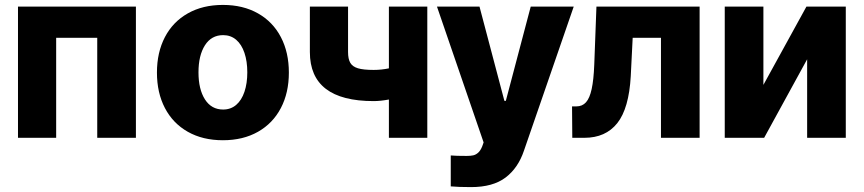

<svg xmlns="http://www.w3.org/2000/svg" viewBox="-20 -557 3491 776"><path d="M52.7 -530.3H529.3V0H373V-404.3H207V0H52.7Z M614.3 -263.7Q614.3 -345.2 646.5 -407Q678.7 -468.8 739 -502.9Q799.3 -537.1 880.9 -537.1Q962.4 -537.1 1022.7 -502.9Q1083 -468.8 1115.2 -407Q1147.5 -345.2 1147.5 -263.7Q1147.5 -182.1 1115.2 -120.4Q1083 -58.6 1022.7 -24.4Q962.4 9.8 880.9 9.8Q799.3 9.8 739 -24.4Q678.7 -58.6 646.5 -120.4Q614.3 -182.1 614.3 -263.7ZM979.5 -264.6Q979.5 -309.1 968 -343.3Q956.5 -377.4 934.6 -396.2Q912.6 -415 881.8 -415Q834.5 -415 808.3 -374Q782.2 -333 782.2 -264.6Q782.2 -196.3 808.3 -155.3Q834.5 -114.3 881.8 -114.3Q912.6 -114.3 934.6 -133.1Q956.5 -151.9 968 -186Q979.5 -220.2 979.5 -264.6Z M1707 0H1551.8V-154.8Q1517.1 -148.4 1490.2 -148.4Q1232.4 -148.4 1232.4 -346.7V-530.3H1386.7V-346.7Q1386.7 -318.4 1395.8 -303Q1404.8 -287.6 1426.8 -281Q1448.7 -274.4 1490.2 -274.4Q1521.5 -274.4 1551.8 -280.8V-530.3H1707Z M1801.8 196.3V71.3Q1823.2 73.2 1866.2 73.2Q1882.3 73.2 1892.8 70.8Q1903.3 68.4 1912.6 60.1Q1921.9 51.8 1928.7 35.2L1934.6 18.6L1746.1 -530.3H1918L2018.6 -149.4H2024.4L2125 -530.3H2298.8L2097.7 51.8Q2074.2 122.1 2023.2 160.6Q1972.2 199.2 1883.8 199.2Q1834 199.2 1801.8 196.3Z M2292 -127H2309.6Q2333.5 -127 2348.4 -143.6Q2363.3 -160.2 2371.3 -197Q2379.4 -233.9 2381.8 -295.9L2390.6 -530.3H2807.6V0H2651.4V-404.3H2537.1L2529.3 -249Q2522 -118.7 2474.9 -59.3Q2427.7 0 2341.8 0H2293Z M3239.3 -530.3H3398.4V0H3242.2V-317.4L3068.4 0H2909.2V-530.3H3065.4V-213.9Z"/></svg>

Font: Pretendard JP ExtraBold
Style: Regular
Weight: 800
Designer: Base glyphs from Inter by Rasmus Andersson; Hangeul glyphs from Noto Sans CJK(Source Han Sans) by Jang Soo-young and Kan
Foundry: Kil Hyung-jin
Version: Version 1.309